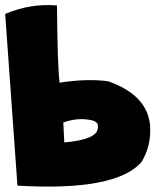

<svg xmlns="http://www.w3.org/2000/svg" viewBox="-20 -714 601 742"><path d="M200.2 -692.9Q202.1 -455.1 210.4 -394.5Q317.4 -411.1 398.4 -399.9Q550.3 -346.2 560.1 -228Q564.9 -149.9 526.9 -87.9Q427.7 25.9 47.4 3.4L0 -660.2Q97.7 -701.7 200.2 -692.9ZM228.5 -163.6Q355 -174.8 357.9 -218.3Q363.3 -242.2 335.4 -249Q282.7 -261.2 224.6 -240.7Z"/></svg>

Font: Lapsus Pro (theguybrush.com)
Style: Bold
Weight: 700
Designer: Jose Roses
Version: Version 1.00 February 9, 2018, initial release